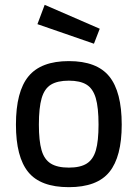

<svg xmlns="http://www.w3.org/2000/svg" viewBox="-20 -764 569 795"><path d="M46 0ZM46 -248Q46 -385 98 -448Q150 -511 265 -511Q381 -511 432.5 -447.5Q484 -384 484 -248Q484 -115 433 -52Q382 11 265 11Q148 11 97 -51.5Q46 -114 46 -248ZM388 -248Q388 -319 376.5 -358Q365 -397 338.5 -413.5Q312 -430 265 -430Q218 -430 191 -413.5Q164 -397 152.5 -357.5Q141 -318 141 -248Q141 -181 152 -142.5Q163 -104 190 -87Q217 -70 265 -70Q313 -70 339.5 -87Q366 -104 377 -142Q388 -180 388 -248ZM135 -664 165 -744 393 -645 369 -583Z"/></svg>

Font: Cairo SemiBold
Style: Regular
Weight: 600
Designer: Mohamed Gaber, the designers of Titillium
Foundry: Kief Type Foundry
Version: Version 2.009; ttfautohint (v1.5.33-1714) -l 8 -r 50 -G 200 